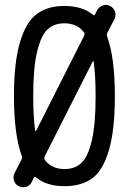

<svg xmlns="http://www.w3.org/2000/svg" viewBox="-20 -765 540 799"><path d="M118.2 -365.2Q118.2 -284.2 126 -221.7Q126 -219.7 127.9 -219.7Q129.9 -219.7 130.9 -221.7L330.1 -616.2Q334 -625 329.1 -630.9Q300.8 -668 248 -668Q205.1 -668 177.7 -642.6Q150.4 -617.2 134.3 -549.3Q118.2 -481.4 118.2 -365.2ZM377.9 -365.2Q377.9 -446.3 370.1 -507.8Q370.1 -509.8 368.2 -509.8Q366.2 -509.8 365.2 -507.8L166 -114.3Q163.1 -105.5 167 -98.6Q196.3 -61.5 248 -61.5Q292 -61.5 319.3 -87.4Q346.7 -113.3 362.3 -181.2Q377.9 -249 377.9 -365.2ZM40 -43.9 69.3 -100.6Q74.2 -107.4 70.3 -117.2Q38.1 -205.1 38.1 -365.2Q38.1 -504.9 63 -588.9Q87.9 -672.9 132.8 -706.5Q177.7 -740.2 248 -740.2Q322.3 -740.2 366.2 -704.1Q372.1 -698.2 376 -706.1L383.8 -721.7Q391.6 -736.3 407.2 -742.2Q422.9 -748 438 -740.2Q453.1 -732.4 458.5 -716.8Q463.9 -701.2 456.1 -685.5L426.8 -628.9Q422.9 -622.1 425.8 -613.3Q458 -525.4 458 -365.2Q458 -225.6 433.6 -141.1Q409.2 -56.6 364.3 -23.4Q319.3 9.8 248 9.8Q174.8 9.8 129.9 -26.4Q124 -32.2 120.1 -24.4L112.3 -7.8Q105.5 6.8 89.4 12.2Q73.2 17.6 58.1 9.8Q43 2 38.1 -13.7Q33.2 -29.3 40 -43.9Z"/></svg>

Font: Rounded Mgen+ 2m regular
Style: Regular
Weight: 400
Designer: [Source Han Sans]
Ryoko NISHIZUKA  (kana & ideographs); Paul D. Hunt (Latin, Greek & Cyrillic); Wenlong ZHANG  (bopomofo
Version: Version 1.059.20150602